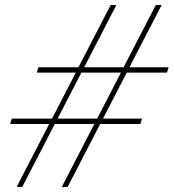

<svg xmlns="http://www.w3.org/2000/svg" viewBox="-20 -735 683 755"><path d="M532 -247.5H374L246 0H223L351 -247.5H195.5L67.5 0H45.5L173.5 -247.5H20L26.5 -268.5H184.5L278 -449.5H124.5L131 -470.5H288.5L415 -715H437.5L311 -470.5H466L592.5 -715H615.5L489 -470.5H643L636.5 -449.5H478.5L385 -268.5H538.5ZM206.5 -268.5H362L455.5 -449.5H300Z"/></svg>

Font: Newsreader Display ExtraLight
Style: Italic
Weight: 275
Italic angle: -17°
Designer: Hugues Gentile
Foundry: Production Type
Version: Version 1.002